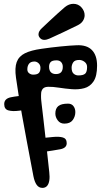

<svg xmlns="http://www.w3.org/2000/svg" viewBox="-20 -934 516 980"><path d="M231.5 -55Q234.5 -30 231.5 -12Q228.5 6 219.8 15.5Q211 25 196.5 25Q178 25 167 9.2Q156 -6.5 150.5 -35Q130 -142 115.8 -218.5Q101.5 -295 91.5 -351.2Q81.5 -407.5 74.5 -451.8Q67.5 -496 61.5 -538Q54.5 -587.5 65.2 -617Q76 -646.5 107 -662Q138 -677.5 192.5 -685Q216 -688.5 240.5 -691.5Q265 -694.5 288.5 -696.8Q312 -699 333 -700.8Q354 -702.5 370.5 -703Q423 -705.5 449.2 -678.5Q475.5 -651.5 475.5 -599Q475.5 -545 457.2 -518.2Q439 -491.5 409.8 -483.8Q380.5 -476 346.5 -478.8Q312.5 -481.5 280.8 -486.5Q249 -491.5 225.5 -491Q202 -490.5 194.5 -475Q193.5 -473 192.8 -471Q192 -469 191.2 -466.5Q190.5 -464 190.2 -461Q190 -458 189.8 -454.5Q189.5 -451 189.5 -447Q189.5 -442.5 189.5 -438.2Q189.5 -434 189.8 -429.8Q190 -425.5 190.5 -421.2Q191 -417 191.5 -412.5Q192 -408 192.5 -403Q196 -374 200.5 -335.2Q205 -296.5 210 -251.2Q215 -206 220.5 -156.2Q226 -106.5 231.5 -55ZM172.5 -454Q172.5 -454 172.5 -454Q172.5 -454 172.5 -454Q172.5 -454 172.5 -454Q172.5 -454 172.5 -454Q172.5 -454 172.5 -454Q172.5 -454 172.5 -454Q172.5 -454 172.5 -454Q172.5 -454 172.5 -454ZM149 -553Q170 -553 178.2 -561.5Q186.5 -570 186.5 -588Q186.5 -602 177 -611Q167.5 -620 156 -620Q137 -620 128.2 -608.8Q119.5 -597.5 119.5 -580Q119.5 -567 128.8 -560Q138 -553 149 -553ZM265.5 -556Q283 -556 291.8 -565.2Q300.5 -574.5 300.5 -593Q300.5 -607.5 292.2 -616.8Q284 -626 268.5 -626Q246.5 -626 238.5 -617.2Q230.5 -608.5 230.5 -593.5Q230.5 -575 239.5 -565.5Q248.5 -556 265.5 -556ZM380 -549Q404.5 -549 414.5 -557.8Q424.5 -566.5 424.5 -592Q424.5 -608.5 411.8 -618.2Q399 -628 384.5 -628Q361.5 -628 353.5 -615.5Q345.5 -603 345.5 -588.5Q345.5 -567 355.8 -558Q366 -549 380 -549ZM198.5 -158 180.5 -228Q218.5 -231.5 250.2 -234.8Q282 -238 301.2 -232.2Q320.5 -226.5 320.5 -203Q320.5 -178.5 287.5 -172.2Q254.5 -166 198.5 -158ZM123.5 -448 146.5 -378Q111.5 -373.5 78 -369Q44.5 -364.5 23 -370.5Q1.5 -376.5 1.5 -402.5Q1.5 -430.5 35.2 -437.5Q69 -444.5 123.5 -448ZM327.5 -405Q345 -405 354.8 -392.5Q364.5 -380 364.5 -362Q364.5 -339.5 351.2 -321.2Q338 -303 308.5 -303Q287 -303 274.8 -319.5Q262.5 -336 262.5 -354.5Q262.5 -380 277.5 -392.5Q292.5 -405 327.5 -405ZM232.5 -737Q218 -730.5 206 -730.5Q193.5 -730.5 185 -739.2Q176.5 -748 176.5 -758.5Q176.5 -774.5 193.5 -790Q212 -807.5 232.8 -827Q253.5 -846.5 274 -865Q294.5 -883.5 311.5 -898Q332 -914.5 354.5 -914.5Q379.5 -914.5 395.8 -896.2Q412 -878 412 -856Q412 -841.5 403.2 -827.5Q394.5 -813.5 374.5 -804Q341 -787.5 301.5 -768.8Q262 -750 232.5 -737Z"/></svg>

Font: Kablammo
Style: Regular
Weight: 400
Designer: Travis Kochel, Lizy Gershenzon, Daria Petrova, Ethan Cohen
Foundry: Vectro Type Foundry
Version: Version 1.002